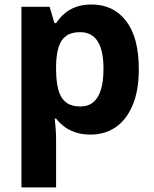

<svg xmlns="http://www.w3.org/2000/svg" viewBox="-20 -576 672 836"><path d="M379 -556.4Q473.8 -556.4 529.1 -484.6Q584.4 -412.9 584.4 -274.5Q584.4 -181.7 557.5 -117.9Q530.6 -54.2 483.6 -22.1Q436.5 10 375 10Q335.2 10 306.3 -0.4Q277.3 -10.8 257.6 -26.4Q237.8 -42.1 224.2 -59.5H218.2Q220.2 -41.2 222.2 -17.7Q224.2 5.9 224.2 31V240H73.4V-546.4H196L217.2 -475.2H224.2Q239 -497.6 259.7 -516Q280.4 -534.4 309.7 -545.4Q339.1 -556.4 379 -556.4ZM328.9 -436Q290.7 -436 268.1 -419.8Q245.5 -403.5 235.4 -371.7Q225.2 -339.8 224.2 -290.9V-275.1Q224.2 -222.5 233.7 -186.3Q243.1 -150 266.5 -131.2Q290 -112.4 330.3 -112.4Q364 -112.4 386.4 -131.2Q408.7 -149.9 419.6 -186.4Q430.6 -222.8 430.6 -276.1Q430.6 -356.5 405.1 -396.3Q379.7 -436 328.9 -436Z"/></svg>

Font: Noto Sans Khmer UI
Style: Regular
Weight: 400
Designer: Danh Hong and the Monotype Design Team
Foundry: Monotype Imaging Inc.
Version: Version 2.002